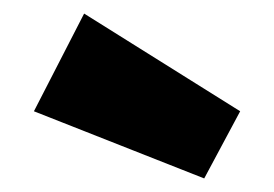

<svg xmlns="http://www.w3.org/2000/svg" viewBox="-20 -876 404 283"><path d="M281 -613 30 -712 104 -856 334 -712Z"/></svg>

Font: Trujillo Black
Style: Regular
Weight: 900
Designer: Fira Sans original fonts by bBox Type GmbH, Carrois Corporate GbR, & Edenspiekermann AG / Changes by Cristiano Sobral
Foundry: Fira Sans original fonts by bBox Type GmbH, Carrois Corporate GbR, & Edenspiekermann AG / Changes by Cristiano Sobral
Version: Version 4.301;July 28, 2020;FontCreator 13.0.0.2655 64-bit